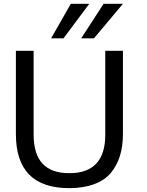

<svg xmlns="http://www.w3.org/2000/svg" viewBox="-20 -978 770 1009"><path d="M473.6 -776.4 626 -958H524.4L406.7 -776.4ZM313.5 -776.4 449.2 -958H352.1L248.5 -776.4ZM343.8 10.7C443.8 10.7 518.6 -17.6 562 -68.8C605.5 -121.1 626 -188 626 -274.4V-710.9H533.2V-269.5C533.2 -135.3 470.2 -67.9 344.7 -67.9C220.2 -67.9 156.7 -132.3 156.7 -271.5V-710.9H63.5V-273.4C63.5 -84 156.7 10.7 343.8 10.7Z"/></svg>

Font: Ride
Style: Regular
Weight: 400
Version: Version 3.000